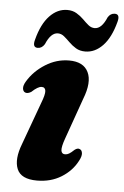

<svg xmlns="http://www.w3.org/2000/svg" viewBox="-50 -703 487 752"><g transform="rotate(5 193.0 -327.0)"><path d="M224.5 -100.5Q232.5 -100.5 240.2 -105Q248 -109.5 260 -121Q272 -130.5 281 -125.5Q289 -122 290.2 -110.2Q291.5 -98.5 281.5 -80Q260.5 -39.5 219.2 -14Q178 11.5 123.5 11.5Q61 11.5 45.2 -26.5Q29.5 -64.5 53.5 -126.5L114 -292.5Q127.5 -327 126 -341.2Q124.5 -355.5 110.5 -355.5Q96 -355.5 71.5 -332.5Q57.5 -324 48 -328Q39.5 -331.5 38.2 -343.2Q37 -355 47 -371.5Q72 -413 115.8 -440.5Q159.5 -468 209 -468Q265.5 -468 284.2 -429.2Q303 -390.5 276.5 -323L219.5 -162Q207.5 -128.5 209.2 -114.5Q211 -100.5 224.5 -100.5ZM268 -508.5Q246.5 -508.5 231.2 -517.8Q216 -527 203.8 -539.2Q191.5 -551.5 180.2 -560.8Q169 -570 155.5 -570Q128 -570 108.5 -523.5Q98 -506.5 81.5 -506.5Q59.5 -506.5 68.5 -538Q84.5 -600 115.2 -632.2Q146 -664.5 184.5 -664.5Q205.5 -664.5 221 -655.2Q236.5 -646 248.8 -633.8Q261 -621.5 272.2 -612.2Q283.5 -603 297 -603Q324.5 -603 344 -649.5Q354 -666 371 -666Q392.5 -666 384 -635Q367.5 -572.5 336.8 -540.5Q306 -508.5 268 -508.5Z"/></g></svg>

Font: Fraunces 72pt S050
Style: Bold Italic
Weight: 700
Italic angle: -16°
Version: Version 1.000; ttfautohint (v1.8.3)